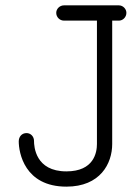

<svg xmlns="http://www.w3.org/2000/svg" viewBox="-20 -697 512 717"><path d="M219 -677C203 -677 190 -664 190 -649C190 -633 203 -620 219 -620H342V-159C342 -128 331 -57 228 -57C112 -57 107 -150 107 -171C107 -187 95 -200 79 -200C61 -200 50 -186 50 -169C50 -128 71 0 228 0C354 0 399 -86 399 -159V-620H424C439 -620 452 -633 452 -649C452 -664 439 -677 424 -677Z"/></svg>

Font: Comic Neue
Style: Normal
Weight: 400
Designer: Craig Rozynski
Foundry: Craig Rozynski
Version: Version 2.003